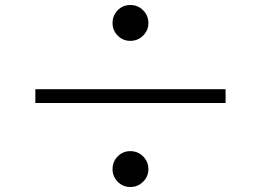

<svg xmlns="http://www.w3.org/2000/svg" viewBox="-20 -750 1040 766"><path d="M121 -339V-394H880V-339ZM500 -587Q470 -587 449.5 -608Q429 -629 429 -658Q429 -688 449.5 -709Q470 -730 500 -730Q530 -730 551 -709Q572 -688 572 -658Q572 -629 551 -608Q530 -587 500 -587ZM500 -4Q470 -4 449.5 -25Q429 -46 429 -75Q429 -105 449.5 -126Q470 -147 500 -147Q530 -147 551 -126Q572 -105 572 -75Q572 -46 551 -25Q530 -4 500 -4Z"/></svg>

Font: Zen Old Mincho Black
Style: Regular
Weight: 900
Designer: Yoshimichi Ohira
Foundry: Positype
Version: Version 1.001